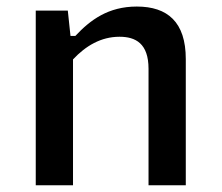

<svg xmlns="http://www.w3.org/2000/svg" viewBox="-20 -552 660 572"><path d="M533.5 0V-376C533.5 -486.5 479 -532.5 387.5 -532.5C302.5 -532.5 249 -492.5 204.5 -445H190L182 -520.5H86.5V0H197.5V-375C235.5 -415.5 281 -442.5 336 -442.5C384 -442.5 422.5 -422.5 422.5 -347V0Z"/></svg>

Font: Monaspace Neon Medium
Style: Regular
Weight: 500
Designer: Riley Cran & the Lettermatic Team
Foundry: Lettermatic
Version: Version 1.200 (Monaspace Neon)